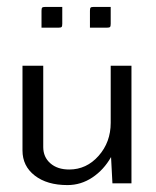

<svg xmlns="http://www.w3.org/2000/svg" viewBox="-20 -530 450 555"><path d="M240 -450V-499Q240 -506 242 -508Q244 -510 251 -510H300V-461Q300 -454 298 -452Q296 -450 289 -450ZM100 -450V-499Q100 -506 102 -508Q104 -510 111 -510H160V-461Q160 -454 158 -452Q156 -450 149 -450ZM360 0H305L301 -76Q280 -39 247 -17Q214 5 175 5Q116 5 80.5 -22.5Q45 -50 45 -95V-340H105V-105Q105 -76 125.5 -58Q146 -40 180 -40Q230 -40 265 -79.5Q300 -119 300 -175V-340H360Z"/></svg>

Font: Glametrix
Style: Regular
Weight: 500
Designer: gluk
Foundry: gluk
Version: Version 0.40